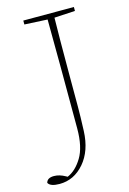

<svg xmlns="http://www.w3.org/2000/svg" viewBox="-158 -738 638 946"><g transform="rotate(-15 161.5 -265.0)"><path d="M318 -677V-657L212 -651Q210 -556 210 -362V-198Q210 -149 207 -74Q203 26 151 86.5Q99 147 25 147Q-22 147 -33 126Q-27 102 7 102Q35 102 65 119L72 123Q115 105 147 52.5Q179 0 179 -95Q179 -452 177 -651L60 -657V-677Z"/></g></svg>

Font: TypoPRO Source Serif Pro
Style: Regular
Weight: 200
Designer: Frank Grießhammer
Foundry: Adobe Systems Incorporated
Version: Version 1.017;PS (version unavailable);hotconv 1.0.79;makeot